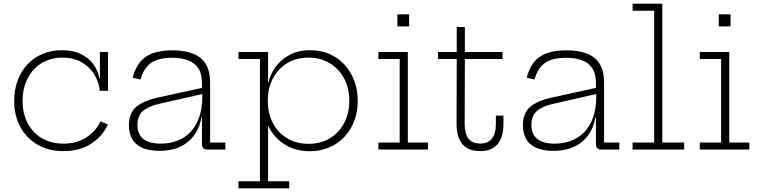

<svg xmlns="http://www.w3.org/2000/svg" viewBox="-20 -810 4108 1040"><path d="M323.5 8.5Q243.5 8.5 183.5 -26.2Q123.5 -61 90.2 -122Q57 -183 57 -263Q57 -323.5 75.5 -373.8Q94 -424 128.2 -460.8Q162.5 -497.5 210.2 -517.8Q258 -538 315.5 -538Q375 -538 417.8 -517.5Q460.5 -497 485.5 -462.5Q510.5 -428 518.5 -385.5H530.5L521 -318Q514 -372 487 -412.5Q460 -453 417.2 -475.5Q374.5 -498 319 -498Q254.5 -498 205.5 -468Q156.5 -438 129.5 -385Q102.5 -332 102.5 -263Q102.5 -195 130 -142.8Q157.5 -90.5 207.2 -61.2Q257 -32 324 -32Q394.5 -32 446.2 -64.8Q498 -97.5 524.5 -153L564.5 -135Q533 -69 471.8 -30.2Q410.5 8.5 323.5 8.5ZM521 -318V-528.5H565V-318Z M1100.5 0Q1087.5 0 1080.8 -8Q1074 -16 1074 -30.5V-222L1078 -235L1076 -294L1074 -319V-361Q1074 -410.5 1054.2 -440.2Q1034.5 -470 998.5 -483.5Q962.5 -497 913 -497Q836 -497 796.5 -468Q757 -439 741.5 -379.5L699 -389Q711 -438.5 737 -471.8Q763 -505 806.5 -521.2Q850 -537.5 914 -537.5Q978.5 -537.5 1024.2 -520Q1070 -502.5 1094 -464.2Q1118 -426 1118 -363.5V-38H1200.5V0ZM843.5 7Q763 7 720.8 -27.8Q678.5 -62.5 678.5 -131.5Q678.5 -197 717.5 -230.8Q756.5 -264.5 837 -282L1088 -337V-303.5L844 -248Q784.5 -235 754.5 -209Q724.5 -183 724.5 -134Q724.5 -82.5 756.5 -57.2Q788.5 -32 850 -32Q913.5 -32 964.8 -59.2Q1016 -86.5 1046 -144.5Q1076 -202.5 1076 -294L1087.5 -175H1071.5Q1057.5 -92 999.2 -42.5Q941 7 843.5 7Z M1271.5 210V172H1388V-490.5H1271.5V-528.5H1432V-324.5L1430.5 -284V-248.5L1432 -216.5V172H1546.5V210ZM1656 9Q1585.5 9 1530.5 -22.5Q1475.5 -54 1442 -110.8Q1408.5 -167.5 1401.5 -243.5L1430.5 -264Q1430.5 -196.5 1458 -143.8Q1485.5 -91 1535.2 -61Q1585 -31 1651.5 -31Q1717.5 -31 1767 -61Q1816.5 -91 1844.2 -143.8Q1872 -196.5 1872 -264.5Q1872 -332.5 1843.8 -385.2Q1815.5 -438 1766 -468Q1716.5 -498 1651.5 -498Q1585.5 -498 1535.8 -468Q1486 -438 1458.2 -385.2Q1430.5 -332.5 1430.5 -264L1424 -363.5H1434.5Q1443 -405.5 1471.2 -445.5Q1499.5 -485.5 1547 -511.8Q1594.5 -538 1660.5 -538Q1716.5 -538 1763.8 -517.8Q1811 -497.5 1845.2 -460.8Q1879.5 -424 1898.5 -374Q1917.5 -324 1917.5 -264.5Q1917.5 -185 1884.5 -123.2Q1851.5 -61.5 1792.5 -26.2Q1733.5 9 1656 9Z M2189 -38H2298V0H2029.5V-38H2145V-490.5H2029.5V-528.5H2189ZM2132.5 -732.5H2196V-667H2132.5Z M2497 -137.5Q2497 -86.5 2517.2 -59.5Q2537.5 -32.5 2581.5 -32.5Q2624 -32.5 2645 -59.8Q2666 -87 2666 -137.5V-184H2707V-137.5Q2707 -91 2693 -58.2Q2679 -25.5 2651 -8.5Q2623 8.5 2581 8.5Q2536.5 8.5 2508.5 -8.8Q2480.5 -26 2466.8 -58.8Q2453 -91.5 2453 -137.5L2454 -490.5H2352.5V-528.5H2454V-663.5H2498V-528.5H2702V-490.5H2498Z M3234.5 0Q3221.5 0 3214.8 -8Q3208 -16 3208 -30.5V-222L3212 -235L3210 -294L3208 -319V-361Q3208 -410.5 3188.2 -440.2Q3168.5 -470 3132.5 -483.5Q3096.5 -497 3047 -497Q2970 -497 2930.5 -468Q2891 -439 2875.5 -379.5L2833 -389Q2845 -438.5 2871 -471.8Q2897 -505 2940.5 -521.2Q2984 -537.5 3048 -537.5Q3112.5 -537.5 3158.2 -520Q3204 -502.5 3228 -464.2Q3252 -426 3252 -363.5V-38H3334.5V0ZM2977.5 7Q2897 7 2854.8 -27.8Q2812.5 -62.5 2812.5 -131.5Q2812.5 -197 2851.5 -230.8Q2890.5 -264.5 2971 -282L3222 -337V-303.5L2978 -248Q2918.5 -235 2888.5 -209Q2858.5 -183 2858.5 -134Q2858.5 -82.5 2890.5 -57.2Q2922.5 -32 2984 -32Q3047.5 -32 3098.8 -59.2Q3150 -86.5 3180 -144.5Q3210 -202.5 3210 -294L3221.5 -175H3205.5Q3191.5 -92 3133.2 -42.5Q3075 7 2977.5 7Z M3567.5 -38H3686V0H3406.5V-38H3523.5V-752H3406.5V-790H3567.5Z M3930 -38H4039V0H3770.5V-38H3886V-490.5H3770.5V-528.5H3930ZM3873.5 -732.5H3937V-667H3873.5Z"/></svg>

Font: Hepta Slab Light
Style: Regular
Weight: 300
Designer: Michael LaGattuta
Foundry: Michael LaGattuta
Version: Version 1.102